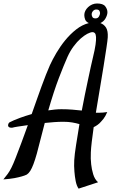

<svg xmlns="http://www.w3.org/2000/svg" viewBox="-130 -865 703 1119"><path d="M412.1 -532.2Q422.9 -576.2 426.8 -604.5Q430.7 -632.8 429.7 -648.9Q428.7 -665 423.3 -671.4Q418 -677.7 410.2 -677.7Q397.5 -677.7 378.9 -668Q360.4 -658.2 339.8 -640.1Q319.3 -622.1 299.3 -595.2Q279.3 -568.4 263.7 -534.2Q241.2 -483.4 212.9 -409.7Q184.6 -335.9 151.4 -221.7Q170.9 -224.6 189.9 -226.6Q209 -228.5 227.5 -228.5Q260.7 -228.5 291 -226.1Q321.3 -223.6 346.7 -220.7Q355.5 -267.6 364.7 -313Q374 -358.4 382.8 -399.4Q391.6 -440.4 398.9 -474.6Q406.2 -508.8 412.1 -532.2ZM435.5 -844.7Q470.7 -844.7 483.4 -828.1Q496.1 -811.5 496.1 -793.9Q496.1 -778.3 485.8 -759.3Q475.6 -740.2 455.1 -730.5Q476.6 -722.7 488.3 -703.6Q500 -684.6 498 -647.5Q497.1 -630.9 490.2 -585.4Q483.4 -540 473.6 -478.5Q463.9 -417 451.7 -346.2Q439.5 -275.4 428.7 -208H449.2Q459 -208 470.7 -209Q482.4 -210 495.1 -211.9Q490.2 -200.2 484.4 -189.9Q478.5 -179.7 472.7 -171.9Q465.8 -163.1 459 -156.2Q450.2 -145.5 438.5 -137.2Q426.8 -128.9 416 -124Q409.2 -76.2 404.8 -38.6Q400.4 -1 399.4 23.4Q397.5 60.5 401.4 92.8Q404.3 121.1 413.1 150.4Q421.9 179.7 441.4 197.3L328.1 234.4Q316.4 217.8 311 189.9Q305.7 162.1 303.7 134.8Q300.8 102.5 302.7 68.4Q304.7 34.2 313.5 -21Q322.3 -76.2 333 -141.6Q313.5 -147.5 290.5 -151.4Q267.6 -155.3 239.3 -155.3Q213.9 -155.3 186 -153.3Q158.2 -151.4 130.9 -148.4Q119.1 -105.5 107.4 -57.6Q94.7 -5.9 84.5 30.8Q74.2 67.4 64.9 91.8Q55.7 116.2 46.4 130.9Q37.1 145.5 26.4 152.3Q14.6 158.2 -2.9 163.1Q-19.5 168 -44.9 172.9Q-70.3 177.7 -110.4 180.7Q-95.7 163.1 -85 148.4Q-74.2 133.8 -63.5 112.3Q-52.7 90.8 -39.6 57.1Q-26.4 23.4 -5.9 -31.2Q2.9 -53.7 12.2 -80.6Q21.5 -107.4 32.2 -135.7Q-2.9 -130.9 -27.3 -127Q-51.8 -123 -56.6 -121.1Q-64.5 -120.1 -69.3 -121.1Q-82 -123 -83 -133.8Q-82 -147.5 -73.7 -152.3Q-65.4 -157.2 -48.8 -164.1Q-41 -168 -13.2 -178.2Q14.6 -188.5 54.7 -200.2Q69.3 -241.2 83.5 -281.7Q97.7 -322.3 111.3 -359.4Q125 -396.5 137.7 -429.2Q150.4 -461.9 161.1 -485.4Q175.8 -517.6 198.7 -556.6Q221.7 -595.7 250.5 -630.9Q279.3 -666 314 -693.4Q348.6 -720.7 387.7 -730.5Q371.1 -738.3 366.2 -751.5Q361.3 -764.6 361.3 -777.3Q361.3 -790 367.2 -801.8Q373 -813.5 383.3 -823.2Q393.6 -833 407.2 -838.9Q420.9 -844.7 435.5 -844.7ZM426.8 -757.8Q440.4 -757.8 446.8 -769Q453.1 -780.3 453.1 -788.1Q453.1 -795.9 448.7 -802.7Q444.3 -809.6 430.7 -809.6Q419.9 -809.6 412.1 -800.8Q404.3 -792 404.3 -781.2Q404.3 -773.4 408.7 -765.6Q413.1 -757.8 426.8 -757.8Z"/></svg>

Font: Satisfy
Style: Regular
Weight: 400
Designer: Font Diner, Inc
Foundry: Font Diner, Inc
Version: Version 1.000